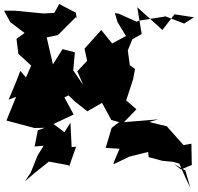

<svg xmlns="http://www.w3.org/2000/svg" viewBox="-85 -842 984 954"><path d="M814 0 868 -22 866 -128 827 -121 744 -214 784 -205 671 -232 641 -242 608 -223 702 -249 531 -235 593 -299 542 -343 576 -447 586 -499 560 -518 550 -592 573 -647 619 -673 597 -806 722 -693 782 -771 879 -756 830 -725 723 -766 736 -760 603 -739 594 -734 505 -774 486 -777 499 -732 541 -663 472 -626 418 -693 335 -600 348 -540 299 -488 329 -419 279 -492 287 -582 226 -598 178 -522 147 -656 203 -668 292 -757 296 -749 292 -779 209 -822 185 -778 132 -775 -13 -789H-65L-34 -732L37 -678L-3 -649L6 -575L70 -516L44 -457L16 -490L-3 -440L-42 -347L-5 -361L-53 -243L86 -206L138 -207L103 -195L87 -114L132 -118L102 -70L68 15L39 59L85 19L158 -39L256 -21L258 -13L293 -113L271 -111L265 -232L235 -185L181 -226L281 -273L235 -358L314 -396L261 -387L276 -451L208 -414L289 -336L349 -289L422 -331L468 -246L507 -235L470 -207L440 -107L509 -103L481 -37L479 -26L559 -64L651 -87L654 -61L722 -43L774 -38L806 -29L834 35L861 92L836 5L779 -28Z"/></svg>

Font: Hussar Lance
Style: Regular
Weight: 700
Foundry: Cannot Into Space Fonts, PlusOne Fonts
Version: Version 2.27